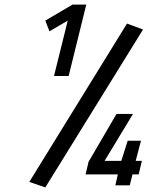

<svg xmlns="http://www.w3.org/2000/svg" viewBox="-20 -810 645 839"><path d="M547 0 559 -48H586L600 -107H573L596 -195H538L510 -107H437L561 -312H489L367 -103L354 -48H495L484 0ZM605 -681 535 -707 108 -15 178 9ZM196 -673 276 -720 216 -478H280L357 -790H297L178 -720Z"/></svg>

Font: RazerF5
Style: Italic
Weight: 400
Foundry: Razer Inc.
Version: Version 2